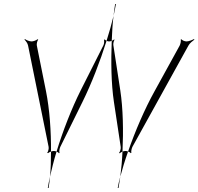

<svg xmlns="http://www.w3.org/2000/svg" viewBox="-20 -758 996 964"><path d="M103 -559C109 -553 119 -541 121 -529L224 -21C226 -13 222 4 217 9L221 11C224 8 230 5 236 3C237 -98 229 -210 211 -300L165 -529C163 -537 167 -554 172 -559L168 -561C164 -556 147 -550 139 -550C127 -550 112 -557 105 -562ZM515 -553C520 -551 524 -550 528 -550C531 -550 537 -551 541 -553C543 -598 545 -640 550 -678C541 -640 529 -597 515 -553ZM558 -738C555 -720 553 -700 550 -678C555 -700 559 -720 562 -738ZM595 3C593 48 589 91 584 129C594 91 607 48 623 3C618 1 614 0 611 0C607 0 600 1 595 3ZM623 3C629 5 635 8 636 11L640 9C637 4 641 -13 645 -21L926 -529C932 -541 948 -553 956 -559L954 -562C945 -557 928 -550 916 -550C908 -550 893 -556 891 -561L887 -559C890 -554 886 -537 882 -529L756 -300C706 -210 658 -98 623 3ZM571 186H575C578 169 581 149 584 129C578 149 574 169 571 186ZM541 -553C537 -451 538 -338 552 -246L586 -21C588 -13 583 4 578 9L581 12C584 9 589 5 595 3C600 -99 598 -212 584 -304L549 -532C548 -539 551 -553 555 -558L553 -560C551 -558 546 -555 541 -553ZM264 3C270 5 275 9 276 12L279 9C276 4 279 -13 283 -21L394 -246C440 -339 483 -451 515 -553C510 -555 508 -558 506 -560L502 -558C504 -553 503 -539 500 -532L385 -304C339 -212 295 -99 264 3ZM236 3C236 48 235 91 231 129C240 91 250 48 264 3C259 1 254 0 250 0C247 0 241 1 236 3ZM220 186H224C227 169 229 149 231 129C226 149 223 169 220 186Z"/></svg>

Font: Armata Saber
Style: RgIta
Weight: 400
Designer: Jasper
Foundry: Cannot Into Space Fonts
Version: Version 0.970